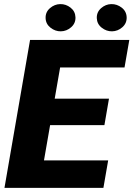

<svg xmlns="http://www.w3.org/2000/svg" viewBox="-20 -903 642 923"><path d="M500 -131.8 477.1 0H108.4L131.3 -131.8ZM292 -710.9 168.5 0H1.5L124.5 -710.9ZM503.9 -428.7 481.9 -301.3H160.6L183.1 -428.7ZM601.6 -710.9 578.6 -578.6H208.5L231.9 -710.9ZM199.2 -815.9Q198.2 -844.7 220.2 -863.8Q242.2 -882.8 269.5 -883.3Q296.9 -883.8 319.3 -866.2Q341.8 -848.6 342.8 -819.8Q343.8 -791 322 -772Q300.3 -752.9 272.5 -752.4Q245.6 -752 222.9 -769.8Q200.2 -787.6 199.2 -815.9ZM445.3 -815.9Q444.3 -844.7 466.1 -863.8Q487.8 -882.8 515.1 -883.3Q542.5 -883.8 565.2 -866.2Q587.9 -848.6 588.9 -819.8Q589.8 -791 568.1 -772Q546.4 -752.9 518.6 -752.4Q491.7 -752 469 -769.8Q446.3 -787.6 445.3 -815.9Z"/></svg>

Font: Roboto Black
Style: Italic
Weight: 900
Italic angle: -12°
Designer: Christian Robertson
Foundry: Google
Version: Version 3.0; 2020